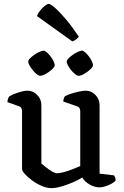

<svg xmlns="http://www.w3.org/2000/svg" viewBox="-20 -969 639 993"><path d="M246 4Q222 4 195.5 -7.5Q169 -19 146 -36Q123 -53 108.5 -69Q94 -85 94 -95V-394Q94 -402 91 -409Q88 -416 79 -419L18 -441Q20 -455 23 -462Q26 -469 30 -472Q47 -482 75.5 -491Q104 -500 122 -500Q151 -500 172.5 -478Q194 -456 194 -425V-123Q205 -114 219.5 -102.5Q234 -91 249.5 -82Q265 -73 276 -73Q288 -73 309 -78.5Q330 -84 353 -93Q376 -102 395 -110V-394Q395 -402 391.5 -409Q388 -416 379 -419L307 -444Q308 -455 311 -462.5Q314 -470 317 -472Q328 -478 348 -484.5Q368 -491 389.5 -495.5Q411 -500 423 -500Q452 -500 473.5 -478Q495 -456 495 -425V-71L570 -62Q572 -59 575 -52Q578 -45 578 -36Q572 -27 557 -19Q542 -11 525 -5.5Q508 0 496 0Q469 0 443 -15Q417 -30 406 -51Q385 -38 356 -25.5Q327 -13 297.5 -4.5Q268 4 246 4ZM386 -577Q379 -577 368.5 -585.5Q358 -594 348 -606Q338 -618 331.5 -630.5Q325 -643 325 -650Q325 -658 334.5 -667.5Q344 -677 357 -686Q370 -695 383 -701Q396 -707 403 -707Q411 -707 420.5 -698.5Q430 -690 439.5 -677.5Q449 -665 455 -652.5Q461 -640 461 -632Q461 -623 447 -610Q433 -597 415.5 -587Q398 -577 386 -577ZM187 -577Q180 -577 170 -585Q160 -593 150 -605.5Q140 -618 133 -630Q126 -642 126 -650Q126 -658 135.5 -667.5Q145 -677 158 -686Q171 -695 184.5 -701Q198 -707 205 -707Q212 -707 222 -698.5Q232 -690 241.5 -677.5Q251 -665 257 -652.5Q263 -640 263 -632Q263 -623 249 -610Q235 -597 217 -587Q199 -577 187 -577ZM354 -755 171 -886Q176 -900 187.5 -914.5Q199 -929 212 -939Q225 -949 232 -949Q241 -949 265 -928Q289 -907 321.5 -868.5Q354 -830 388 -779Q384 -774 374.5 -766Q365 -758 354 -755Z"/></svg>

Font: Texturina Medium
Style: Regular
Weight: 500
Designer: Guillermo Torres Carreño
Foundry: Omnibus-Type
Version: Version 1.003